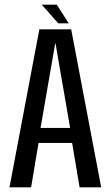

<svg xmlns="http://www.w3.org/2000/svg" viewBox="-20 -802 475 822"><path d="M20.6 0H113.2L145 -190.2H288.7L320.8 0H413.2L284.8 -676.3H148.5ZM153.7 -254.4 216.3 -616.1H217.7L280.2 -254.4ZM229.4 -702.2H274L223.2 -782H158.8Z"/></svg>

Font: Anybody Thin Condensed
Style: Regular
Weight: 100
Width: 3
Version: Version 1.113;gftools[0.9.25]